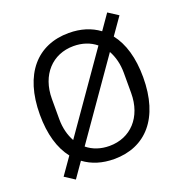

<svg xmlns="http://www.w3.org/2000/svg" viewBox="-139 -866 986 1034"><g transform="rotate(-20 354.0 -349.0)"><path d="M354 12C534 12 650 -115 650 -349C650 -461 624 -548 576 -609L644 -706L587 -743L527 -657C480 -692 422 -710 354 -710C174 -710 58 -583 58 -349C58 -237 84 -150 132 -89L64 8L121 45L181 -41C228 -6 286 12 354 12ZM148 -291V-407C148 -545 233 -635 354 -635C404 -635 448 -620 482 -592L180 -160C160 -196 148 -240 148 -291ZM560 -407V-291C560 -153 475 -63 354 -63C304 -63 260 -78 226 -106L528 -538C548 -502 560 -458 560 -407Z"/></g></svg>

Font: LVC Sans
Style: Regular
Weight: 400
Designer: Mike Abbink, Paul van der Laan, Pieter van Rosmalen
Foundry: Bold Monday
Version: Version 3.0